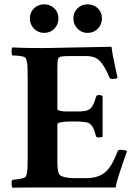

<svg xmlns="http://www.w3.org/2000/svg" viewBox="-20 -864 627 887"><path d="M118 -779Q118 -807 137 -825.5Q156 -844 184 -844Q212 -844 231 -825.5Q250 -807 250 -779Q250 -751 231 -731.5Q212 -712 184 -712Q156 -712 137 -731.5Q118 -751 118 -779ZM319 -779Q319 -807 338 -825.5Q357 -844 385 -844Q413 -844 432 -825.5Q451 -807 451 -779Q451 -751 432 -731.5Q413 -712 385 -712Q357 -712 338 -731.5Q319 -751 319 -779ZM177 -642Q189 -642 219.5 -642.5Q250 -643 289.5 -644Q329 -645 370 -645.5Q411 -646 444.5 -647Q478 -648 495 -648Q500 -611 508 -574Q516 -537 523 -504Q521 -502 513 -500.5Q505 -499 500 -499Q488 -499 485 -507Q469 -548 446.5 -576.5Q424 -605 379 -605H298Q282 -605 267.5 -603.5Q253 -602 249 -594Q246 -586 245.5 -574Q245 -562 245 -546Q245 -543 245 -540Q245 -537 245 -534V-359Q245 -355 258 -352Q271 -349 287 -349H338Q367 -349 382.5 -354Q398 -359 407 -374Q416 -389 424 -417Q426 -425 436 -425Q449 -425 454 -420V-232Q453 -231 447.5 -230Q442 -229 437 -229Q424 -229 423 -236Q414 -271 405 -282Q396 -293 389 -296Q372 -303 315 -303Q302 -303 285.5 -302Q269 -301 257 -298Q245 -295 245 -289V-138Q245 -138 245 -136Q245 -131 245 -116.5Q245 -102 246.5 -86Q248 -70 252 -61Q257 -51 277 -46Q297 -41 316 -41H380Q408 -41 431.5 -49Q455 -57 471 -73Q487 -89 499 -111Q511 -133 524 -166Q526 -172 537 -172Q545 -172 555 -170Q565 -168 567 -166Q558 -140 547 -109Q536 -78 527 -49Q518 -20 514 2Q504 2 468 2Q432 2 381 2Q330 2 274.5 2Q219 2 168.5 2Q118 2 82.5 2.5Q47 3 37 3Q34 -2 33.5 -15Q33 -28 37 -33Q44 -34 58 -35.5Q72 -37 85 -40.5Q98 -44 100 -50Q106 -65 107 -88Q108 -111 108 -142V-501Q108 -533 107 -555.5Q106 -578 100 -593Q98 -600 85 -603Q72 -606 58 -607Q44 -608 37 -608Q33 -613 33.5 -627Q34 -641 37 -645Q70 -643 108 -642.5Q146 -642 177 -642Z"/></svg>

Font: Amiri
Style: Bold
Weight: 700
Designer: Khaled Hosny
Version: Version 0.113